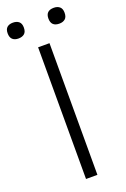

<svg xmlns="http://www.w3.org/2000/svg" viewBox="-209 -961 663 1014"><g transform="rotate(-20 122.0 -454.0)"><path d="M88 -740H152V0H88ZM7 -819Q-14 -819 -26 -830Q-38 -841 -38 -864Q-38 -887 -26 -897.5Q-14 -908 7 -908Q28 -908 40.5 -897.5Q53 -887 53 -864Q53 -840 40.5 -829.5Q28 -819 7 -819ZM237 -819Q191 -819 191 -864Q191 -908 237 -908Q257 -908 269.5 -897.5Q282 -887 282 -864Q282 -840 269.5 -829.5Q257 -819 237 -819Z"/></g></svg>

Font: Encode Sans Narrow
Style: Light
Weight: 300
Designer: Pablo Impallari, Andres Torresi
Foundry: Pablo Impallari, Andres Torresi
Version: Version 1.000; ttfautohint (v1.00) -l 8 -r 50 -G 200 -x 14 -